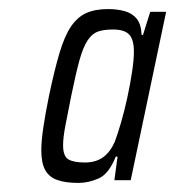

<svg xmlns="http://www.w3.org/2000/svg" viewBox="-20 -713 386 423"><path d="M153 -310Q124 -310 106 -316.5Q88 -323 79.5 -338.5Q71 -354 71 -382Q71 -402 75.5 -432.5Q80 -463 88 -502Q100 -559 111 -596Q122 -633 136 -654Q150 -675 169.5 -684Q189 -693 218 -693Q238 -693 254.5 -688.5Q271 -684 281 -672Q291 -660 292 -636H295L311 -687H346L268 -316H232L239 -368H235Q220 -330 197.5 -320Q175 -310 153 -310ZM167 -355Q191 -355 207 -366.5Q223 -378 233 -401Q239 -417 246.5 -442.5Q254 -468 260.5 -498Q267 -528 271 -555Q275 -582 275 -599Q275 -626 264.5 -637Q254 -648 229 -648Q209 -648 196 -643.5Q183 -639 173 -624Q163 -609 155 -580Q147 -551 137 -502Q129 -462 124 -436Q119 -410 119 -393Q119 -369 130.5 -362Q142 -355 167 -355Z"/></svg>

Font: Saira Condensed Light
Style: Italic
Weight: 300
Width: 3
Italic angle: -12°
Designer: Hector Gatti with collaboration of the Omnibus-Type team
Foundry: Omnibus-Type
Version: Version 1.101